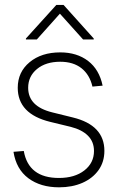

<svg xmlns="http://www.w3.org/2000/svg" viewBox="-20 -761 485 792"><path d="M403.3 -407.7 361.3 -403.8Q350.1 -452.6 316.2 -479.5Q282.2 -506.3 228.5 -506.3Q168.9 -506.3 132.6 -476.3Q96.2 -446.3 96.2 -398.9Q96.2 -321.8 195.8 -297.4L280.8 -276.4Q410.6 -244.6 410.6 -138.7Q410.6 -93.3 386.5 -59.3Q362.3 -25.4 320.1 -6.8Q277.8 11.7 223.6 11.7Q147.5 11.7 97.2 -25.6Q46.9 -63 35.6 -134.8L78.1 -138.2Q97.7 -26.9 223.1 -26.9Q288.1 -26.9 327.9 -57.9Q367.7 -88.9 367.7 -138.2Q367.7 -176.3 342.8 -201.2Q317.9 -226.1 271.5 -237.8L187 -258.3Q53.2 -291 53.2 -398.9Q53.2 -463.9 102.1 -504.4Q150.9 -544.9 228.5 -544.9Q297.4 -544.9 343.5 -509.5Q389.6 -474.1 403.3 -407.7ZM322.8 -598.1 227.1 -704.6 131.8 -598.1H86.9V-602.1L212.4 -740.7H242.2L366.7 -602.1V-598.1Z"/></svg>

Font: Inter Display Extra Light
Style: Regular
Weight: 200
Designer: Rasmus Andersson
Foundry: rsms
Version: Version 4.000;git-4fc901f